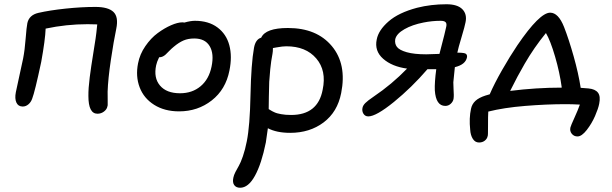

<svg xmlns="http://www.w3.org/2000/svg" viewBox="-20 -570 2905 912"><path d="M442.9 -29.8Q399.9 -29.8 399.9 -113.8Q399.4 -149.4 406.2 -202.9Q413.1 -256.3 422.6 -314Q432.1 -371.6 434.1 -387.2Q437.5 -409.2 441.9 -454.1L396 -455.1Q295.4 -455.1 196.8 -434.1Q194.8 -380.9 175.8 -275.9Q145.5 -133.3 132.8 -101.1Q127 -84.5 114.7 -74.2Q102.5 -64 87.9 -64Q66.4 -64 57.9 -82.8Q49.3 -101.6 55.2 -131.8Q59.1 -151.9 72 -209.7Q85 -267.6 89.8 -292Q97.7 -332 101.8 -386.5Q106 -440.9 109.9 -460Q118.2 -498.5 162.1 -508.8Q215.3 -521 291.3 -529.1Q367.2 -537.1 433.1 -537.1Q494.1 -537.1 519 -513.2Q543.9 -489.3 532.2 -433.1Q520 -375 506.6 -285.2Q493.2 -195.3 491.2 -134.8Q490.7 -123 491.5 -94.2Q492.2 -65.4 490.2 -64.9Q487.8 -50.8 474.1 -40.3Q460.4 -29.8 442.9 -29.8Z M830.6 -41Q761.7 -41 712.4 -72Q663.1 -103 643.3 -155.3Q623.5 -207.5 635.7 -269Q644 -312.5 670.4 -350.8Q696.8 -389.2 729 -412.8Q761.2 -436.5 792.7 -450.2Q824.2 -463.9 846.7 -463.9Q848.1 -463.9 851.3 -463.4Q854.5 -462.9 856 -462.9Q885.3 -471.2 905.8 -471.2Q970.7 -471.2 1012.9 -439.7Q1055.2 -408.2 1069.3 -355Q1083.5 -301.8 1069.8 -234.9Q1052.2 -145 985.8 -93Q919.4 -41 830.6 -41ZM721.7 -259.8Q709 -200.2 740 -163.6Q771 -127 835 -127Q893.1 -127 932.9 -160.4Q972.7 -193.8 984.9 -253.9Q997.6 -314.9 975.8 -351.1Q954.1 -387.2 902.8 -387.2Q873.5 -387.2 851.6 -377.7Q829.6 -368.2 805.7 -348.1Q794.9 -339.4 783.7 -327.9Q772.5 -316.4 766.8 -311Q761.2 -305.7 753.4 -301.8Q745.6 -297.9 735.8 -297.9Q724.6 -274.9 721.7 -259.8Z M1358.4 61Q1293.9 61 1252.4 39.1Q1246.1 87.4 1242.7 106.9Q1222.2 208.5 1190.9 265.1Q1159.7 321.8 1120.6 321.8Q1101.6 321.8 1092.5 309.1Q1083.5 296.4 1088.4 273.9Q1090.8 261.7 1098.4 246.8Q1106 231.9 1114.5 217.5Q1123 203.1 1133.8 172.1Q1144.5 141.1 1152.3 101.1Q1167 28.3 1169.9 -119.4Q1172.9 -267.1 1186.5 -342.8Q1193.8 -383.3 1220.7 -391.1Q1241.7 -437 1347.7 -437Q1484.4 -437 1556.2 -351.1Q1627.9 -265.1 1600.6 -127.9Q1583 -38.1 1517.1 11.5Q1451.2 61 1358.4 61ZM1274.4 -314.9Q1267.6 -280.8 1263.7 -241.2Q1259.8 -201.7 1258.8 -181.4Q1257.8 -161.1 1257.1 -110.8Q1256.3 -60.5 1256.3 -51.8Q1257.8 -50.8 1263.9 -47.1Q1270 -43.5 1273.2 -41.7Q1276.4 -40 1283.7 -36.6Q1291 -33.2 1298.1 -31.5Q1305.2 -29.8 1314.9 -27.8Q1324.7 -25.9 1336.7 -24.9Q1348.6 -23.9 1362.8 -23.9Q1490.2 -23.9 1512.7 -144Q1531.7 -234.4 1482.4 -292.2Q1433.1 -350.1 1340.3 -350.1Q1330.6 -350.1 1320.1 -348.9Q1309.6 -347.7 1294.7 -345Q1279.8 -342.3 1276.4 -341.8Q1276.4 -324.7 1274.4 -314.9Z M1729.5 -17.1Q1714.4 -17.1 1706.5 -29.5Q1698.7 -42 1701.7 -57.1Q1703.6 -68.8 1715.3 -80.6Q1727.1 -92.3 1754.4 -110.8Q1841.3 -169.4 1913.6 -244.1Q1841.8 -253.9 1799.8 -291Q1757.8 -328.1 1769.5 -382.8Q1777.8 -426.3 1825.4 -468Q1873 -509.8 1961.4 -533.2Q2027.3 -549.8 2100.6 -549.8Q2152.8 -549.8 2176 -526.4Q2199.2 -502.9 2191.4 -464.8Q2188 -445.8 2172.4 -393.8Q2156.7 -341.8 2152.3 -319.8Q2162.6 -319.8 2168.7 -319.6Q2174.8 -319.3 2181.9 -318.1Q2189 -316.9 2192.4 -314.7Q2195.8 -312.5 2197.5 -308.3Q2199.2 -304.2 2198.2 -297.9Q2191.4 -263.2 2140.6 -251Q2133.8 -188 2133.3 -179.2Q2133.3 -168.9 2134.3 -148.9Q2135.3 -128.9 2135.5 -119.6Q2135.7 -110.4 2134.3 -100.1Q2131.8 -86.9 2120.8 -76.9Q2109.9 -66.9 2095.2 -66.9Q2050.3 -66.9 2045.4 -141.1Q2043.9 -179.2 2052.2 -241.2H2051.3H2010.3Q1935.5 -154.3 1851.1 -85.7Q1766.6 -17.1 1729.5 -17.1ZM1857.4 -383.8Q1854 -362.3 1865.5 -347.2Q1877 -332 1911.9 -322Q1946.8 -312 2004.4 -312Q2025.4 -312 2067.4 -314Q2097.2 -428.2 2099.6 -442.9Q2103 -458.5 2096.4 -464.8Q2089.8 -471.2 2073.2 -471.2Q2032.2 -471.2 1991.2 -462.9Q1938.5 -452.6 1900.9 -431.2Q1863.3 -409.7 1857.4 -383.8Z M2723.1 78.1Q2706.1 78.1 2695.8 65.2Q2685.5 52.2 2689.5 35.2Q2691.4 26.9 2708.5 -10.5Q2725.6 -47.9 2734.4 -73.2Q2698.2 -75.2 2667.5 -75.2Q2576.7 -75.2 2474.9 -66.9Q2373 -58.6 2299.3 -40Q2297.9 -19 2298.1 28.6Q2298.3 76.2 2296.4 76.2Q2293.9 89.4 2282.7 98.1Q2271.5 106.9 2255.4 106.9Q2236.8 106.9 2225.8 89.4Q2214.8 71.8 2213.4 45.9Q2207.5 -8.8 2217.3 -53.2Q2221.7 -75.2 2238 -90.6Q2254.4 -106 2286.1 -116.2Q2289.1 -117.2 2306.2 -122.1Q2328.1 -172.9 2365 -237.5Q2401.9 -302.2 2437.5 -355Q2543 -509.8 2593.3 -509.8Q2632.3 -509.8 2659.2 -441.9Q2682.1 -383.3 2704.8 -302.7Q2727.5 -222.2 2738.3 -152.8Q2763.7 -150.9 2775.4 -149.9Q2807.1 -147 2820.3 -129.9Q2833.5 -112.8 2826.2 -77.1Q2821.8 -54.2 2806.4 -18.8Q2791 16.6 2767.1 47.4Q2743.2 78.1 2723.1 78.1ZM2472.2 -267.1Q2438 -208.5 2403.3 -138.2Q2526.9 -153.8 2648.4 -153.8Q2638.7 -225.6 2616.7 -301Q2594.7 -376.5 2573.2 -413.1Q2516.6 -343.8 2472.2 -267.1Z"/></svg>

Font: Shantell Sans Irregular Bouncy
Style: Italic
Weight: 400
Italic angle: -11.31°
Designer: Stephen Nixon, Anya Danilova, Shantell Martin
Foundry: Arrow Type
Version: Version 1.006;[9816181b4]